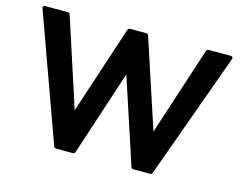

<svg xmlns="http://www.w3.org/2000/svg" viewBox="-101 -890 1311 1045"><g transform="rotate(15 555.0 -367.0)"><path d="M292 0Q280 0 277 -10L21 -719Q20 -721 20 -724Q20 -728 23.5 -731Q27 -734 32 -734H159Q170 -734 173 -723L334 -228L497 -723Q500 -734 511 -734H601Q612 -734 615 -723L778 -227L940 -723Q943 -734 954 -734H1078Q1085 -734 1088 -730Q1091 -726 1089 -719L833 -10Q830 0 818 0H726Q715 0 712 -11L555 -489L398 -11Q395 0 384 0Z"/></g></svg>

Font: LINE Seed Sans KR Bold
Style: Regular
Weight: 700
Designer: LINE BX Design & Sandoll Inc & Dalton Maag Ltd
Foundry: Sandoll Inc.
Version: Version 1.000